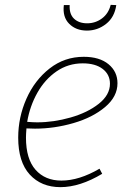

<svg xmlns="http://www.w3.org/2000/svg" viewBox="-20 -764 530 791"><path d="M89 -235Q87 -211 87 -197Q87 -109 126.5 -64.5Q166 -20 233 -20Q306 -20 390 -69L401 -48Q309 7 229 7Q150 7 102.5 -45Q55 -97 55 -197Q55 -281 89 -357.5Q123 -434 184.5 -482Q246 -530 325 -530Q390 -530 427 -499.5Q464 -469 464 -421Q464 -366 413 -323Q362 -280 283 -257Q204 -234 124 -234ZM92 -262Q118 -260 133 -260Q201 -260 271 -280Q341 -300 387 -336.5Q433 -373 433 -419Q433 -457 403 -480Q373 -503 321 -503Q261 -503 213 -470Q165 -437 134 -382Q103 -327 92 -262ZM243 -743H267Q265 -706 285 -687Q305 -668 339 -668Q373 -668 400 -688Q427 -708 436 -744L459 -743Q452 -693 417 -665.5Q382 -638 338 -638Q293 -638 265 -666Q237 -694 243 -743Z"/></svg>

Font: Bitter Pro ExtraLight
Style: Italic
Weight: 275
Italic angle: -9°
Designer: Sol Matas, and Bitter project Authors
Foundry: Sol Matas
Version: Version 1.010